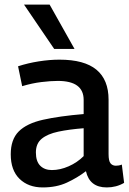

<svg xmlns="http://www.w3.org/2000/svg" viewBox="-20 -810 566 840"><path d="M27 -135Q27 -200 62 -235Q97 -270 168 -286Q239 -302 346 -311V-373Q346 -456 233 -456Q202 -456 161 -451Q120 -446 77 -433L59 -520Q102 -534 149.5 -541.5Q197 -549 240 -549Q349 -549 402 -505Q455 -461 455 -374V-136Q455 -106 463.5 -95.5Q472 -85 487 -85Q492 -85 499 -86Q506 -87 513 -90L523 -10Q489 10 447 10Q372 10 356 -61Q318 -32 272.5 -11Q227 10 167 10Q104 10 65.5 -27.5Q27 -65 27 -135ZM137 -143Q137 -104 156 -85Q175 -66 207 -66Q243 -66 280.5 -82.5Q318 -99 346 -127V-249Q282 -244 235 -234Q188 -224 162.5 -203Q137 -182 137 -143ZM217 -596 85 -790H197L306 -596Z"/></svg>

Font: Georama Medium
Style: Regular
Weight: 500
Designer: Jean-Baptiste Levee
Foundry: Production Type
Version: Version 1.000